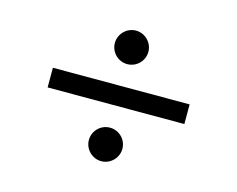

<svg xmlns="http://www.w3.org/2000/svg" viewBox="-95 -860 1190 963"><g transform="rotate(15 500.0 -379.0)"><path d="M413 -631C413 -583 452 -544 500 -544C548 -544 587 -583 587 -631C587 -678 548 -718 500 -718C452 -718 413 -678 413 -631ZM145 -430V-328H855V-430ZM413 -127C413 -80 452 -40 500 -40C548 -40 587 -80 587 -127C587 -175 548 -214 500 -214C452 -214 413 -175 413 -127Z"/></g></svg>

Font: Source Han Sans SC Bold
Style: Regular
Weight: 700
Designer: Ryoko NISHIZUKA (kana & ideographs); Paul D. Hunt (Latin, Greek & Cyrillic); Wenlong ZHANG (bopomofo); Sandoll Communica
Foundry: Adobe Systems Incorporated
Version: Version 1.001;PS 1.001;hotconv 1.0.78;makeotf.lib2.5.61930